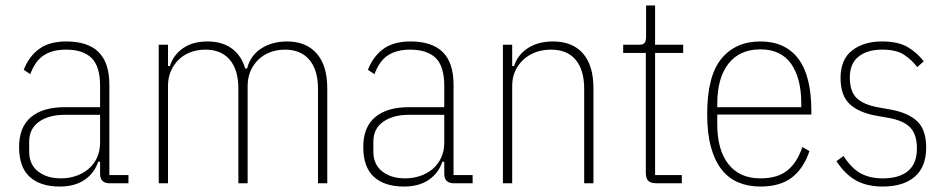

<svg xmlns="http://www.w3.org/2000/svg" viewBox="-20 -672 3468 704"><path d="M382 0Q347 0 347 -35V-79H340Q326 -37 290 -12.5Q254 12 199 12Q128 12 89 -23.5Q50 -59 50 -133Q50 -206 93.5 -242.5Q137 -279 217 -279H347V-357Q347 -429 315.5 -459.5Q284 -490 222 -490Q173 -490 141 -469.5Q109 -449 91 -400L67 -416Q86 -465 123.5 -492.5Q161 -520 223 -520Q302 -520 341.5 -481Q381 -442 381 -361V-30H451V0ZM203 -18Q233 -18 259 -27Q285 -36 304.5 -52.5Q324 -69 335.5 -93.5Q347 -118 347 -150V-251H217Q159 -251 123 -225.5Q87 -200 87 -153V-116Q87 -69 119.5 -43.5Q152 -18 203 -18Z M562 0V-508H596V-430H603Q616 -471 651.5 -495.5Q687 -520 741 -520Q794 -520 829.5 -494.5Q865 -469 879 -421H886Q899 -470 939 -495Q979 -520 1033 -520Q1102 -520 1141 -476Q1180 -432 1180 -348V0H1146V-347Q1146 -415 1114.5 -452.5Q1083 -490 1025 -490Q997 -490 972 -481Q947 -472 928.5 -454.5Q910 -437 899 -412.5Q888 -388 888 -357V0H854V-347Q854 -416 822.5 -453Q791 -490 733 -490Q705 -490 680 -481Q655 -472 636.5 -454.5Q618 -437 607 -412.5Q596 -388 596 -357V0Z M1644 0Q1609 0 1609 -35V-79H1602Q1588 -37 1552 -12.5Q1516 12 1461 12Q1390 12 1351 -23.5Q1312 -59 1312 -133Q1312 -206 1355.5 -242.5Q1399 -279 1479 -279H1609V-357Q1609 -429 1577.5 -459.5Q1546 -490 1484 -490Q1435 -490 1403 -469.5Q1371 -449 1353 -400L1329 -416Q1348 -465 1385.5 -492.5Q1423 -520 1485 -520Q1564 -520 1603.5 -481Q1643 -442 1643 -361V-30H1713V0ZM1465 -18Q1495 -18 1521 -27Q1547 -36 1566.5 -52.5Q1586 -69 1597.5 -93.5Q1609 -118 1609 -150V-251H1479Q1421 -251 1385 -225.5Q1349 -200 1349 -153V-116Q1349 -69 1381.5 -43.5Q1414 -18 1465 -18Z M1824 0V-508H1858V-430H1865Q1878 -471 1915.5 -495.5Q1953 -520 2008 -520Q2079 -520 2117.5 -476Q2156 -432 2156 -348V0H2122V-347Q2122 -415 2091 -452.5Q2060 -490 2000 -490Q1971 -490 1945.5 -481Q1920 -472 1900.5 -454.5Q1881 -437 1869.5 -412.5Q1858 -388 1858 -357V0Z M2387 0Q2366 0 2357 -9Q2348 -18 2348 -39V-478H2265V-508H2324Q2339 -508 2344 -515.5Q2349 -523 2349 -538V-652H2382V-508H2485V-478H2382V-30H2480V0Z M2768 12Q2723 12 2686.5 -3.5Q2650 -19 2625 -51.5Q2600 -84 2586.5 -134Q2573 -184 2573 -254Q2573 -393 2625 -456.5Q2677 -520 2768 -520Q2859 -520 2907 -457Q2955 -394 2955 -264V-252H2610V-216Q2610 -122 2651 -70Q2692 -18 2768 -18Q2831 -18 2867 -47Q2903 -76 2922 -133L2948 -118Q2927 -55 2884 -21.5Q2841 12 2768 12ZM2768 -491Q2692 -491 2651 -438.5Q2610 -386 2610 -292V-279H2918V-292Q2918 -386 2880.5 -438.5Q2843 -491 2768 -491Z M3217 12Q3160 12 3119.5 -10Q3079 -32 3047 -81L3073 -100Q3102 -55 3135.5 -36.5Q3169 -18 3217 -18Q3277 -18 3309.5 -45Q3342 -72 3342 -128Q3342 -179 3317.5 -204.5Q3293 -230 3237 -240L3197 -247Q3131 -258 3096.5 -289.5Q3062 -321 3062 -386Q3062 -454 3104.5 -487Q3147 -520 3214 -520Q3273 -520 3308 -499.5Q3343 -479 3367 -447L3343 -426Q3323 -453 3294.5 -471.5Q3266 -490 3215 -490Q3160 -490 3128 -464.5Q3096 -439 3096 -388Q3096 -337 3121 -312.5Q3146 -288 3202 -278L3242 -271Q3310 -259 3343 -227.5Q3376 -196 3376 -131Q3376 -60 3334 -24Q3292 12 3217 12Z"/></svg>

Font: IBM Plex Sans Cond ExtLt
Style: Regular
Weight: 200
Width: 3
Designer: Mike Abbink, Paul van der Laan, Pieter van Rosmalen
Foundry: Bold Monday
Version: Version 1.3